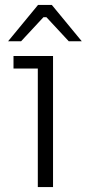

<svg xmlns="http://www.w3.org/2000/svg" viewBox="-20 -762 353 782"><path d="M134 0V-483H35V-534H196V0ZM13 -594 135 -742H191L313 -594H260L169 -692H157L66 -594Z"/></svg>

Font: Mozilla Text ExtraLight
Style: Regular
Weight: 200
Designer: Studio DRAMA
Foundry: Studio DRAMA
Version: Version 1.000